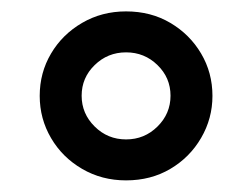

<svg xmlns="http://www.w3.org/2000/svg" viewBox="-20 -731 443 337"><path d="M201.2 -414.4Q158.7 -414.4 124.1 -434.6Q89.4 -454.8 69.6 -488.7Q49.7 -522.6 49.7 -562.7Q49.7 -603.4 69.6 -637Q89.4 -670.6 124.1 -690.8Q158.7 -711 201.2 -711Q244.9 -711 279 -690.8Q313.2 -670.6 333 -637Q352.9 -603.4 352.9 -562.7Q352.9 -523 333 -488.9Q313.2 -454.8 279 -434.6Q244.9 -414.4 201.2 -414.4ZM201.3 -486.3Q233.6 -486.3 256.4 -508.9Q279.3 -531.5 279.3 -563Q279.3 -594.6 256.4 -616.8Q233.6 -639.1 201.3 -639.1Q169 -639.1 146.2 -616.8Q123.3 -594.6 123.3 -563Q123.3 -531.5 146.2 -508.9Q169 -486.3 201.3 -486.3Z"/></svg>

Font: Red Hat Display VF
Style: Regular
Weight: 300
Designer: Pentagram, MCKL
Foundry: Pentagram, MCKL
Version: Version 1.023